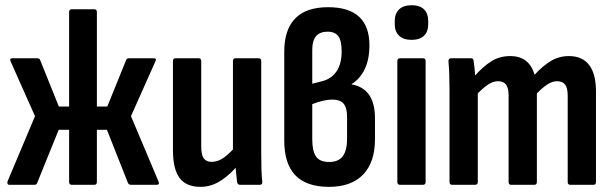

<svg xmlns="http://www.w3.org/2000/svg" viewBox="-20 -719 2385 747"><path d="M16.5 0Q11.1 0 9.3 -4.2Q7.6 -8.4 9.6 -13.9L116.2 -267.1L21.6 -479.4Q15.7 -492.3 28.1 -492.3H124.7Q134.2 -492.3 136.2 -485.3L209 -304.5H248.9V-672.1Q248.9 -683 259.3 -683H347Q356.9 -683 356.9 -672.1V-304.5H397.4L470.7 -485.3Q472.6 -492.3 482.6 -492.3H577.7Q591.1 -492.3 584.2 -479.4L489.6 -267.1L596.3 -13.9Q602.7 0 589.8 0H490.3Q486.3 0 483.1 -1.5Q479.9 -3 477.9 -7L396 -214.1H356.9V-10.9Q356.9 0 347 0H259.3Q248.9 0 248.9 -10.9V-214.1H208.4L124.5 -7Q122.1 0 113.1 0Z M760.2 8Q704.3 8 678.6 -26.7Q652.9 -61.5 652.9 -133.9V-481.4Q652.9 -492.3 663.3 -492.3H752.5Q762.9 -492.3 762.9 -481.4V-149.8Q762.9 -116.5 772.7 -102.9Q782.6 -89.3 803.3 -89.3Q827.6 -89.3 850.8 -105.7Q874 -122.2 899.9 -152.7L910.1 -82.4Q879 -42.4 840.8 -17.2Q802.6 8 760.2 8ZM914.5 0Q904.6 0 902.6 -10Q900.1 -28 897.9 -52.6Q895.6 -77.2 895.6 -95.1L886.3 -126.1V-481.4Q886.3 -492.3 896.7 -492.3H985.4Q996.3 -492.3 996.3 -481.4V-125.3Q996.3 -90.7 997.1 -62.5Q997.9 -34.3 1000.3 -12.4Q1002.3 0 990.4 0Z M1260.1 8Q1172.4 8 1129.2 -36.9Q1085.9 -81.8 1085.9 -172.7V-518.1Q1085.9 -603.3 1128.5 -647.2Q1171.1 -691 1256.7 -691Q1337.3 -691 1377.3 -653.6Q1417.3 -616.2 1417.3 -543.1Q1417.3 -488.1 1399 -450Q1380.8 -412 1348.3 -392.1V-390.6Q1393.4 -382.6 1416.1 -349.8Q1438.9 -317 1438.9 -258.4V-177.2Q1438.9 -87.8 1392.8 -39.9Q1346.8 8 1260.1 8ZM1260.6 -88.8Q1297 -88.8 1313.6 -111.3Q1330.3 -133.7 1330.3 -178.7V-264.3Q1330.3 -300.7 1316.4 -316.2Q1302.6 -331.6 1272.8 -331.6Q1256.1 -331.6 1235.9 -326.8Q1215.7 -322 1194.9 -313.9V-176.7Q1194.9 -131.2 1209.6 -110Q1224.2 -88.8 1260.6 -88.8ZM1194.9 -393.2 1236.6 -403.9Q1271.4 -414 1290.3 -442.8Q1309.2 -471.7 1309.2 -519.5Q1309.2 -559.9 1296.6 -577.8Q1283.9 -595.7 1254.1 -595.7Q1224.8 -595.7 1209.8 -578.3Q1194.9 -560.8 1194.9 -525.5Z M1536.3 0Q1525.9 0 1525.9 -10.9V-481.4Q1525.9 -492.3 1536.3 -492.3H1625.5Q1635.9 -492.3 1635.9 -481.4V-10.9Q1635.9 0 1625.5 0ZM1581.2 -563.9Q1550 -563.9 1532.9 -580Q1515.9 -596.1 1515.9 -623.9V-638.2Q1515.9 -666.4 1532.9 -682.6Q1550 -698.7 1581.2 -698.7Q1613.4 -698.7 1629.7 -682.6Q1646 -666.4 1646 -638.2V-623.9Q1646 -596.1 1629.7 -580Q1613.4 -563.9 1581.2 -563.9Z M1739.3 0Q1728.9 0 1728.9 -10.9V-367Q1728.9 -402 1727.9 -430.5Q1726.9 -459 1724.9 -478.8Q1723.9 -492.3 1734.8 -492.3H1812.7Q1821.2 -492.3 1822.6 -482.8Q1824.6 -469.8 1826.1 -455.3Q1827.6 -440.8 1828.6 -425.3Q1859.2 -459.9 1891.2 -480.3Q1923.2 -500.8 1964.5 -500.8Q2002.5 -500.8 2025.7 -482.7Q2049 -464.7 2059.9 -428.1Q2090.6 -461.8 2122.5 -481.3Q2154.5 -500.8 2193.5 -500.8Q2245.3 -500.8 2272 -466.3Q2298.7 -431.8 2298.7 -363V-10.9Q2298.7 0 2288.8 0H2198.7Q2188.7 0 2188.7 -10.9V-346.9Q2188.7 -376.2 2178.9 -389.6Q2169 -403 2147.8 -403Q2129.1 -403 2110.1 -390.8Q2091.2 -378.6 2068.8 -355.7V-10.9Q2068.8 0 2058.9 0H1968.7Q1958.8 0 1958.8 -10.9V-346.9Q1958.8 -376.2 1949 -389.6Q1939.1 -403 1917.9 -403Q1899.2 -403 1880.2 -390.8Q1861.2 -378.6 1838.9 -355.7V-10.9Q1838.9 0 1828.5 0Z"/></svg>

Font: Sofia Sans Condensed
Style: Regular
Weight: 400
Designer: Botio Nikoltchev, Ani Petrova
Foundry: lettersoup
Version: Version 4.100